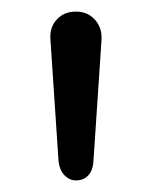

<svg xmlns="http://www.w3.org/2000/svg" viewBox="-20 -732 261 331"><path d="M111 -421Q100 -421 91.5 -429.5Q83 -438 81 -453L67 -663Q65 -684 77.5 -698Q90 -712 111 -712Q125 -712 135 -705.5Q145 -699 150.5 -688Q156 -677 155 -663L141 -453Q140 -438 132 -429.5Q124 -421 111 -421Z"/></svg>

Font: Nunito ExtraLight
Style: Regular
Weight: 400
Version: Version 3.602